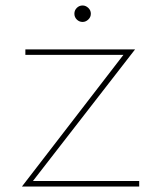

<svg xmlns="http://www.w3.org/2000/svg" viewBox="-20 -680 588 700"><path d="M281.2 -600Q268.8 -600 260 -608.8Q251.2 -617.5 251.2 -630Q251.2 -642.5 260 -651.2Q268.8 -660 281.2 -660Q292.5 -660 301.9 -651.2Q311.2 -642.5 311.2 -630Q311.2 -617.5 301.9 -608.8Q292.5 -600 281.2 -600ZM100 -20H487.5V0H60L430 -480H72.5V-500H472.5Z"/></svg>

Font: Now Thin
Style: Regular
Weight: 250
Designer: Alfredo Marco Pradil
Foundry: Alfredo Marco Pradil
Version: Version 1.002;PS 001.002;hotconv 1.0.88;makeotf.lib2.5.64775